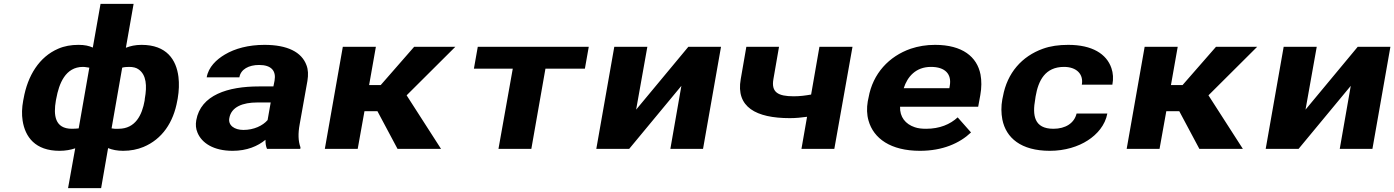

<svg xmlns="http://www.w3.org/2000/svg" viewBox="-20 -770 7211 993"><path d="M369 -3 332 203H503L539 -4C561 5 587 10 617 10C655 10 691 3 722 -10C818 -50 877 -136 897 -250L899 -260C906 -301 907 -338 903 -372C892 -461 842 -538 712 -538C680 -538 654 -532 631 -523L671 -750H500L460 -524C440 -533 418 -538 386 -538C348 -538 313 -532 281 -518C183 -476 123 -379 102 -260L100 -250C93 -212 92 -178 97 -146C110 -62 162 10 288 10C318 10 346 5 369 -3ZM593 -104C580 -103 568 -104 557 -106L612 -420C622 -423 635 -424 648 -424C668 -424 685 -420 697 -411C737 -383 741 -326 729 -260L728 -250C715 -176 681 -104 593 -104ZM442 -420 387 -106C377 -105 364 -104 352 -104C263 -104 256 -175 269 -250L271 -260C285 -337 318 -424 409 -424C421 -424 432 -421 442 -420Z M1530 -128 1570 -352C1575 -383 1574 -410 1565 -433C1540 -501 1466 -538 1348 -538C1265 -538 1195 -519 1143 -488C1099 -462 1058 -423 1049 -370H1218C1225 -412 1267 -434 1320 -434C1383 -434 1409 -404 1400 -353L1394 -323H1319C1159 -323 1018 -279 995 -148C991 -125 993 -104 1001 -85C1023 -30 1085 10 1183 10C1257 10 1313 -14 1353 -47C1353 -28 1355 -13 1361 0H1533L1534 -8C1522 -41 1521 -79 1530 -128ZM1166 -159C1176 -218 1237 -240 1310 -240H1380L1364 -149C1339 -120 1293 -98 1239 -98C1192 -98 1159 -122 1166 -159Z M1932 -195 2036 0H2261L2083 -277L2335 -528H2122L1949 -330H1889L1924 -528H1753L1660 0H1830L1865 -195Z M3005 -415 3025 -528H2451L2431 -415H2632L2558 0H2728L2801 -415Z M3540 -528 3270 -203 3328 -528H3157L3064 0H3234L3504 -326L3447 0H3616L3709 -528Z M4085 -272C4003 -272 3968 -293 3980 -361L4009 -528H3840L3811 -361C3785 -216 3890 -159 4065 -159C4095 -159 4126 -162 4154 -166L4125 0H4295L4389 -528H4218L4175 -281C4146 -276 4119 -272 4085 -272Z M5002 -85 4933 -163C4894 -127 4840 -104 4770 -104C4748 -104 4728 -106 4711 -112C4663 -128 4633 -165 4635 -218H5039L5050 -278C5057 -317 5057 -353 5051 -385C5033 -476 4958 -538 4816 -538C4770 -538 4729 -531 4690 -518C4578 -479 4494 -390 4472 -265L4468 -246C4462 -211 4463 -177 4472 -146C4498 -54 4586 10 4738 10C4855 10 4943 -29 5002 -85ZM4892 -326 4890 -314H4654C4673 -373 4716 -424 4795 -424C4868 -424 4903 -387 4892 -326Z M5334 -257 5336 -271C5350 -353 5385 -424 5483 -424C5548 -424 5585 -386 5575 -332H5733C5739 -363 5737 -392 5728 -418C5703 -491 5629 -538 5505 -538C5456 -538 5413 -532 5374 -518C5265 -479 5189 -393 5167 -271L5164 -257C5157 -220 5158 -184 5164 -152C5183 -57 5260 10 5410 10C5488 10 5557 -12 5606 -44C5653 -74 5696 -122 5707 -183H5548C5536 -133 5491 -104 5428 -104C5328 -104 5319 -174 5334 -257Z M6079 -195 6183 0H6408L6230 -277L6482 -528H6269L6096 -330H6036L6071 -528H5900L5807 0H5977L6012 -195Z M7002 -528 6732 -203 6790 -528H6619L6526 0H6696L6966 -326L6909 0H7078L7171 -528Z"/></svg>

Font: Asimov
Style: XWidIt
Weight: 500
Designer: Google
Version: Version 2.000980; 2014